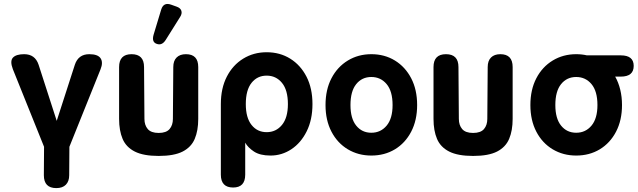

<svg xmlns="http://www.w3.org/2000/svg" viewBox="-20 -787 3271 985"><path d="M269 178Q205 178 205 112L206 -34L46 -432Q30 -474 46.5 -491.5Q63 -509 104 -509Q160 -509 178 -455L271 -167L364 -455Q382 -509 438 -509Q482 -509 496 -488Q510 -467 496 -432L336 -34L335 112Q335 143 318 160.5Q301 178 269 178Z M794 13Q716 13 671.5 -9.5Q627 -32 609 -74.5Q591 -117 591 -177V-443Q591 -509 655 -509Q719 -509 719 -443L721 -177Q721 -145 738 -125Q755 -105 794 -105Q833 -105 850 -125Q867 -145 867 -177L869 -443Q869 -475 886 -492Q903 -509 934 -509Q997 -509 997 -443V-177Q997 -117 979 -74.5Q961 -32 917 -9.5Q873 13 794 13ZM830 -582Q811 -552 784 -562Q757 -571 768 -609L807 -738Q819 -777 858 -763L886 -753Q906 -746 910.5 -731.5Q915 -717 904 -700Z M1176 175Q1113 175 1113 109V-253Q1113 -334 1143.5 -393.5Q1174 -453 1227.5 -486Q1281 -519 1348 -519Q1416 -519 1469 -486Q1522 -453 1552.5 -393.5Q1583 -334 1583 -253Q1583 -173 1553.5 -113.5Q1524 -54 1475 -21.5Q1426 11 1368 11Q1314 11 1283 -9.5Q1252 -30 1238 -55V109Q1238 175 1176 175ZM1348 -109Q1396 -109 1426.5 -146Q1457 -183 1457 -253Q1457 -325 1426.5 -362Q1396 -399 1348 -399Q1300 -399 1270.5 -362Q1241 -325 1241 -253Q1241 -183 1270.5 -146Q1300 -109 1348 -109Z M1885 11Q1818 11 1764.5 -21Q1711 -53 1680.5 -111.5Q1650 -170 1650 -248Q1650 -327 1680.5 -385.5Q1711 -444 1764.5 -476.5Q1818 -509 1885 -509Q1953 -509 2006 -476.5Q2059 -444 2089.5 -385.5Q2120 -327 2120 -248Q2120 -170 2089.5 -111.5Q2059 -53 2006 -21Q1953 11 1885 11ZM1885 -106Q1933 -106 1963.5 -142.5Q1994 -179 1994 -248Q1994 -319 1963.5 -355.5Q1933 -392 1885 -392Q1837 -392 1807.5 -355.5Q1778 -319 1778 -248Q1778 -179 1807.5 -142.5Q1837 -106 1885 -106Z M2407 13Q2329 13 2284.5 -9.5Q2240 -32 2222 -74.5Q2204 -117 2204 -177V-443Q2204 -509 2268 -509Q2332 -509 2332 -443L2334 -177Q2334 -145 2351 -125Q2368 -105 2407 -105Q2446 -105 2463 -125Q2480 -145 2480 -177L2482 -443Q2482 -475 2499 -492Q2516 -509 2547 -509Q2610 -509 2610 -443V-177Q2610 -117 2592 -74.5Q2574 -32 2530 -9.5Q2486 13 2407 13Z M2936 11Q2869 11 2815.5 -21Q2762 -53 2731.5 -111.5Q2701 -170 2701 -248Q2701 -327 2731.5 -385.5Q2762 -444 2815.5 -476.5Q2869 -509 2936 -509Q2965 -509 2991 -503H3165Q3231 -503 3231 -449Q3231 -394 3165 -394H3136Q3153 -364 3162 -327Q3171 -290 3171 -248Q3171 -170 3140.5 -111.5Q3110 -53 3057 -21Q3004 11 2936 11ZM2936 -106Q2984 -106 3014.5 -142.5Q3045 -179 3045 -248Q3045 -319 3014.5 -355.5Q2984 -392 2936 -392Q2888 -392 2858.5 -355.5Q2829 -319 2829 -248Q2829 -179 2858.5 -142.5Q2888 -106 2936 -106Z"/></svg>

Font: Zen Maru Gothic Black
Style: Regular
Weight: 900
Designer: Yoshimichi Ohira
Foundry: Positype
Version: Version 1.001